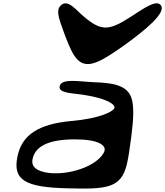

<svg xmlns="http://www.w3.org/2000/svg" viewBox="-20 -1127 988 1149"><path d="M385 0C617 6 704 0 739 -143C749 -186 757 -241 766 -312C779 -414 782 -483 769 -533C747 -612 671 -631 542 -635C458 -638 348 -661 337 -611C328 -567 420 -570 489 -558C607 -539 658 -509 664 -490C665 -486 666 -482 664 -479C655 -459 578 -418 408 -403C212 -385 112 -321 85 -193C54 -49 130 -6 385 0ZM428 -293C571 -293 612 -257 606 -227C605 -222 603 -217 600 -211C544 -115 339 -66 230 -101C185 -115 167 -140 175 -176C190 -247 262 -293 428 -293ZM565 -758C606 -775 651 -806 714 -849C852 -948 975 -1050 943 -1095C916 -1132 842 -1078 754 -1021C628 -941 583 -941 478 -1031C433 -1069 385 -1135 343 -1094C309 -1060 340 -999 370 -912C420 -783 455 -711 565 -758Z"/></svg>

Font: Venom Sans
Style: BdObl
Weight: 700
Version: Version 1.001